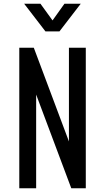

<svg xmlns="http://www.w3.org/2000/svg" viewBox="-20 -1005 561 1025"><path d="M83 0V-750H160.5L374 -180.5L348 -178.5V-750H438V0H360.5L147 -569.5L173 -571.5V0ZM222.5 -837.5 109 -985H196L260.5 -896L324 -985H411L297.5 -837.5Z"/></svg>

Font: Mohave Medium
Style: Regular
Weight: 500
Designer: Gumpita Rahayu
Foundry: Tokotype
Version: Version 2.003